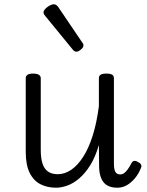

<svg xmlns="http://www.w3.org/2000/svg" viewBox="-20 -858 687 895"><path d="M241 17Q201 17 169 1Q137 -15 118.5 -52Q100 -89 100 -150V-493Q100 -504 108.5 -509.5Q117 -515 134 -515Q152 -515 161 -509.5Q170 -504 170 -493V-159Q170 -121 178 -96Q186 -71 203.5 -58.5Q221 -46 249 -46Q282 -46 312 -66.5Q342 -87 367.5 -126.5Q393 -166 412 -225.5Q431 -285 441 -364V-493Q441 -505 449.5 -510Q458 -515 476 -515Q494 -515 502.5 -510Q511 -505 511 -493V-97Q511 -79 513.5 -68Q516 -57 522.5 -51Q529 -45 540 -45Q550 -45 558 -50.5Q566 -56 575 -68Q584 -80 593 -98Q598 -107 606 -108Q614 -109 624 -102Q634 -98 637.5 -90.5Q641 -83 637 -75Q626 -47 608.5 -26.5Q591 -6 571 5.5Q551 17 527 17Q506 17 490 11Q474 5 463.5 -7.5Q453 -20 447.5 -39.5Q442 -59 442 -84L441 -182Q424 -125 400.5 -87.5Q377 -50 349.5 -26.5Q322 -3 294 7Q266 17 241 17ZM336 -617Q332 -617 328 -619Q324 -621 319 -627L193 -781Q187 -788 185 -791.5Q183 -795 183 -801Q183 -808 191.5 -817Q200 -826 211 -832Q222 -838 231 -838Q242 -838 251 -826L364 -659Q368 -654 368.5 -651Q369 -648 369 -645Q369 -637 357 -627Q345 -617 336 -617Z"/></svg>

Font: Playwrite GB S Light
Style: Regular
Weight: 300
Designer: Veronika Burian, José Scaglione
Foundry: TypeTogether
Version: Version 1.002